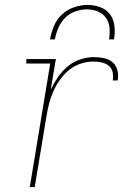

<svg xmlns="http://www.w3.org/2000/svg" viewBox="-20 -760 540 780"><path d="M101 0 184 -502H87V-520H207L186 -396Q199 -423 216 -447.5Q233 -472 256 -491Q279 -510 307 -519Q335 -528 362 -528Q383 -528 403.5 -523.5Q424 -519 438 -506.5Q452 -494 457 -474Q462 -454 458 -433H438Q441 -450 437.5 -466.5Q434 -483 421.5 -493Q409 -503 392.5 -506.5Q376 -510 359 -510Q334 -510 308 -501.5Q282 -493 261 -476Q240 -459 224 -436.5Q208 -414 197 -389.5Q186 -365 179.5 -339.5Q173 -314 169 -289L121 0ZM183 -600Q188 -627 199 -654Q210 -681 231.5 -701Q253 -721 281 -730.5Q309 -740 336 -740Q363 -740 388 -730.5Q413 -721 427.5 -701Q442 -681 445 -654Q448 -627 443 -600H423Q427 -623 425 -646.5Q423 -670 410.5 -687.5Q398 -705 377 -713.5Q356 -722 333 -722Q310 -722 286 -713.5Q262 -705 244.5 -687.5Q227 -670 217 -646.5Q207 -623 203 -600Z"/></svg>

Font: Iosevka Curly Slab Thin
Style: Italic
Weight: 100
Italic angle: -9°
Monospace: yes
Designer: Belleve Invis
Foundry: Belleve Invis
Version: Version 22.1.2; ttfautohint (v1.8.4)